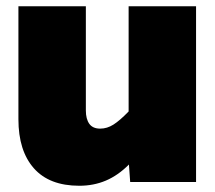

<svg xmlns="http://www.w3.org/2000/svg" viewBox="-20 -583 690 615"><path d="M301 -171Q323 -171 343.5 -184Q364 -197 392 -226V-563H608V0H397L393 -56Q358 -21 319 -4.5Q280 12 234 12Q138 12 88.5 -44Q39 -100 39 -201V-563H255V-229Q255 -202 266 -186.5Q277 -171 301 -171Z"/></svg>

Font: Azeret Mono Black
Style: Regular
Weight: 900
Designer: Martin Vácha
Foundry: Displaay
Version: Version 1.000; Glyphs 3.0.3, build 3074